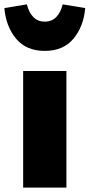

<svg xmlns="http://www.w3.org/2000/svg" viewBox="-64 -859 410 879"><path d="M240 -534V0H42V-534ZM-44 -822 59 -839Q68 -802 88.5 -781Q109 -760 141 -760Q173 -760 193.5 -781Q214 -802 223 -839L326 -822Q319 -738 272.5 -682Q226 -626 141 -626Q56 -626 9.5 -682Q-37 -738 -44 -822Z"/></svg>

Font: Fira Sans Black
Style: Regular
Weight: 900
Designer: Carrois Corporate & Edenspiekermann AG
Foundry: Carrois Corporate GbR & Edenspiekermann AG
Version: Version 4.203